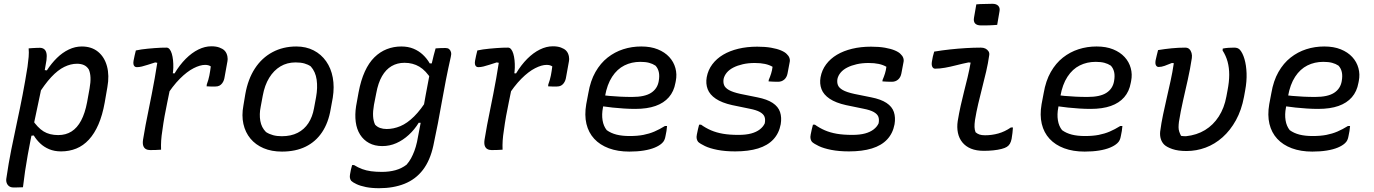

<svg xmlns="http://www.w3.org/2000/svg" viewBox="-20 -788 7240 1012"><path d="M131 -533Q141 -534 150.5 -534.5Q160 -535 170 -535.5Q180 -536 190 -536Q203 -536 212 -529.5Q221 -523 224.5 -509Q228 -495 225 -471Q211 -384 193.5 -300.5Q176 -217 158.5 -135Q141 -53 126 30Q111 113 101 199Q93 199 84.5 199.5Q76 200 67.5 200Q59 200 50 200Q37 200 28 193.5Q19 187 15 175.5Q11 164 14 149Q25 73 39.5 0.5Q54 -72 69.5 -143.5Q85 -215 99 -287.5Q113 -360 125 -436Q129 -464 131 -488Q133 -512 131 -533ZM411 -543Q463 -543 497 -515Q531 -487 544 -438.5Q557 -390 546 -329L532 -248Q520 -181 499 -132.5Q478 -84 448.5 -52Q419 -20 382 -5Q345 10 302 10Q267 10 239.5 -1.5Q212 -13 192 -32Q172 -51 158 -74L129 -71L149 -159Q178 -115 209.5 -95.5Q241 -76 287 -76Q327 -76 357 -95Q387 -114 407.5 -152.5Q428 -191 439 -249L452 -321Q458 -354 457 -379Q456 -404 448 -422Q438 -438 422.5 -445Q407 -452 386 -452Q353 -452 319 -435.5Q285 -419 250 -381.5Q215 -344 176 -281L204 -420L227 -417Q251 -454 280 -482.5Q309 -511 342.5 -527Q376 -543 411 -543Z M696 -522Q710 -525 726 -527.5Q742 -530 760 -531.5Q778 -533 795 -534.5Q812 -536 828.5 -536.5Q845 -537 858 -537Q867 -537 874 -528.5Q881 -520 885.5 -505Q890 -490 892 -471Q894 -452 893.5 -431Q893 -410 889 -390Q883 -354 876 -318.5Q869 -283 861.5 -247.5Q854 -212 847.5 -176Q841 -140 836 -102Q831 -71 829.5 -47Q828 -23 829 1Q815 2 800.5 2.5Q786 3 771 3Q758 3 748.5 -2.5Q739 -8 735 -20Q731 -32 734 -52Q740 -90 747.5 -129.5Q755 -169 763.5 -210Q772 -251 780 -292.5Q788 -334 795.5 -375.5Q803 -417 809 -457L798 -459Q776 -452 759 -446.5Q742 -441 728 -437.5Q714 -434 701 -434Q694 -434 689.5 -438Q685 -442 683.5 -449.5Q682 -457 684 -468Q687 -482 689.5 -495Q692 -508 696 -522ZM1094 -544Q1119 -544 1136.5 -537.5Q1154 -531 1163 -522Q1170 -515 1173.5 -507Q1177 -499 1178.5 -491.5Q1180 -484 1180 -477Q1180 -470 1179 -466L1164 -383Q1163 -375 1160 -366Q1157 -357 1151 -349Q1145 -341 1136.5 -336.5Q1128 -332 1115 -332Q1103 -332 1091.5 -332Q1080 -332 1069 -333L1070 -343Q1079 -367 1083.5 -390Q1088 -413 1091 -438Q1085 -442 1078 -444Q1071 -446 1061 -446Q1035 -446 1000.5 -428.5Q966 -411 928 -373Q890 -335 851 -273L869 -404L900 -401Q927 -446 959 -478Q991 -510 1025.5 -527Q1060 -544 1094 -544Z M1542 -543Q1593 -543 1633 -522.5Q1673 -502 1699 -465Q1725 -428 1734 -379Q1743 -330 1734 -273L1723 -213Q1711 -141 1677.5 -91Q1644 -41 1591 -15Q1538 11 1466 11Q1411 11 1369 -7Q1327 -25 1300 -57.5Q1273 -90 1263 -134.5Q1253 -179 1263 -232L1273 -292Q1287 -371 1323.5 -427Q1360 -483 1416 -513Q1472 -543 1542 -543ZM1538 -459Q1493 -459 1458 -438Q1423 -417 1399 -378Q1375 -339 1365 -284L1354 -225Q1346 -186 1352 -151Q1358 -116 1382 -92Q1399 -81 1419.5 -75.5Q1440 -70 1465 -70Q1514 -70 1549 -88Q1584 -106 1605.5 -139Q1627 -172 1635 -217L1646 -276Q1655 -326 1649 -368Q1643 -410 1618 -438Q1604 -448 1584.5 -453.5Q1565 -459 1538 -459Z M2095 -543Q2131 -543 2159 -531.5Q2187 -520 2208.5 -500Q2230 -480 2245 -454H2272L2254 -369Q2225 -416 2190.5 -436.5Q2156 -457 2112 -457Q2074 -457 2044 -439.5Q2014 -422 1993.5 -386.5Q1973 -351 1963 -296L1951 -235Q1945 -201 1946.5 -175.5Q1948 -150 1957 -131Q1968 -119 1983.5 -113.5Q1999 -108 2018 -108Q2054 -108 2090 -123Q2126 -138 2162.5 -174Q2199 -210 2237 -272L2215 -140L2187 -141Q2165 -105 2134.5 -77Q2104 -49 2069 -33.5Q2034 -18 1995 -18Q1955 -18 1925.5 -34Q1896 -50 1878 -78.5Q1860 -107 1855 -145.5Q1850 -184 1857 -229L1870 -301Q1882 -365 1903 -411Q1924 -457 1953.5 -486Q1983 -515 2019 -529Q2055 -543 2095 -543ZM2276 -533Q2289 -534 2302 -534.5Q2315 -535 2328 -535Q2340 -535 2347 -529.5Q2354 -524 2357 -513.5Q2360 -503 2356 -488Q2342 -426 2330.5 -367.5Q2319 -309 2309 -252Q2299 -195 2288 -137.5Q2277 -80 2264 -20Q2247 58 2209 107.5Q2171 157 2112.5 180.5Q2054 204 1978 204Q1939 204 1909 198Q1879 192 1859 182.5Q1839 173 1831 165Q1826 158 1824.5 150Q1823 142 1825 131Q1827 118 1829.5 106.5Q1832 95 1836 82H1846Q1867 95 1888.5 103Q1910 111 1935.5 114.5Q1961 118 1993 118Q2032 118 2064.5 109Q2097 100 2123 80Q2137 64 2146.5 46.5Q2156 29 2164 8Q2172 -13 2178 -40Q2191 -105 2202 -165.5Q2213 -226 2224 -288.5Q2235 -351 2249 -421Q2253 -440 2257 -459Q2261 -478 2266 -496.5Q2271 -515 2276 -533Z M2496 -522Q2510 -525 2526 -527.5Q2542 -530 2560 -531.5Q2578 -533 2595 -534.5Q2612 -536 2628.5 -536.5Q2645 -537 2658 -537Q2667 -537 2674 -528.5Q2681 -520 2685.5 -505Q2690 -490 2692 -471Q2694 -452 2693.5 -431Q2693 -410 2689 -390Q2683 -354 2676 -318.5Q2669 -283 2661.5 -247.5Q2654 -212 2647.5 -176Q2641 -140 2636 -102Q2631 -71 2629.5 -47Q2628 -23 2629 1Q2615 2 2600.5 2.5Q2586 3 2571 3Q2558 3 2548.5 -2.5Q2539 -8 2535 -20Q2531 -32 2534 -52Q2540 -90 2547.5 -129.5Q2555 -169 2563.5 -210Q2572 -251 2580 -292.5Q2588 -334 2595.5 -375.5Q2603 -417 2609 -457L2598 -459Q2576 -452 2559 -446.5Q2542 -441 2528 -437.5Q2514 -434 2501 -434Q2494 -434 2489.5 -438Q2485 -442 2483.5 -449.5Q2482 -457 2484 -468Q2487 -482 2489.5 -495Q2492 -508 2496 -522ZM2894 -544Q2919 -544 2936.5 -537.5Q2954 -531 2963 -522Q2970 -515 2973.5 -507Q2977 -499 2978.5 -491.5Q2980 -484 2980 -477Q2980 -470 2979 -466L2964 -383Q2963 -375 2960 -366Q2957 -357 2951 -349Q2945 -341 2936.5 -336.5Q2928 -332 2915 -332Q2903 -332 2891.5 -332Q2880 -332 2869 -333L2870 -343Q2879 -367 2883.5 -390Q2888 -413 2891 -438Q2885 -442 2878 -444Q2871 -446 2861 -446Q2835 -446 2800.5 -428.5Q2766 -411 2728 -373Q2690 -335 2651 -273L2669 -404L2700 -401Q2727 -446 2759 -478Q2791 -510 2825.5 -527Q2860 -544 2894 -544Z M3360 -543Q3410 -543 3447 -528Q3484 -513 3507.5 -487.5Q3531 -462 3540 -429Q3549 -396 3542 -361L3540 -351Q3532 -306 3505.5 -275.5Q3479 -245 3435 -229.5Q3391 -214 3328 -214Q3299 -214 3268.5 -216Q3238 -218 3209 -221Q3180 -224 3154 -228L3121 -224L3132 -289Q3162 -285 3191 -282.5Q3220 -280 3249.5 -278.5Q3279 -277 3312 -277Q3378 -277 3411.5 -298.5Q3445 -320 3452 -360Q3457 -388 3452.5 -408Q3448 -428 3435 -442Q3420 -452 3401 -457Q3382 -462 3355 -462Q3309 -462 3271 -443Q3233 -424 3206.5 -383.5Q3180 -343 3169 -281L3158 -221Q3151 -185 3156 -154Q3161 -123 3178 -102Q3200 -86 3229.5 -78.5Q3259 -71 3299 -71Q3340 -71 3371 -77Q3402 -83 3429 -94.5Q3456 -106 3485 -124H3496Q3495 -111 3493 -98Q3491 -85 3488 -72Q3486 -59 3481.5 -49.5Q3477 -40 3469 -33Q3455 -20 3431 -10Q3407 0 3373 5.5Q3339 11 3297 11Q3236 11 3189 -6.5Q3142 -24 3112 -56.5Q3082 -89 3071 -135Q3060 -181 3070 -239L3081 -297Q3092 -362 3118.5 -408.5Q3145 -455 3182.5 -484.5Q3220 -514 3265 -528.5Q3310 -543 3360 -543Z M3971 -542Q4013 -542 4044.5 -536.5Q4076 -531 4097 -522Q4118 -513 4127 -503Q4137 -494 4141 -482.5Q4145 -471 4142 -459L4131 -401Q4127 -380 4113.5 -368.5Q4100 -357 4081 -357Q4068 -357 4056 -357.5Q4044 -358 4031 -359L4032 -367Q4039 -383 4044.5 -400.5Q4050 -418 4052 -436Q4035 -446 4012 -451Q3989 -456 3958 -456Q3924 -456 3895.5 -449.5Q3867 -443 3845.5 -432Q3824 -421 3811 -405.5Q3798 -390 3794 -372Q3791 -354 3796.5 -339.5Q3802 -325 3822 -313.5Q3842 -302 3883 -293L3972 -275Q4023 -265 4052.5 -245.5Q4082 -226 4091.5 -197.5Q4101 -169 4095 -133Q4086 -85 4056 -53Q4026 -21 3975.5 -5.5Q3925 10 3855 10Q3802 10 3761.5 2Q3721 -6 3696 -18Q3671 -30 3660 -40Q3655 -46 3652.5 -55.5Q3650 -65 3653 -79Q3656 -95 3659 -107.5Q3662 -120 3665 -131H3675Q3700 -113 3728 -101Q3756 -89 3790.5 -83Q3825 -77 3872 -77Q3912 -77 3939.5 -84.5Q3967 -92 3985 -106Q4003 -120 4011 -138Q4015 -159 4009.5 -173Q4004 -187 3985.5 -197.5Q3967 -208 3931 -215L3839 -234Q3785 -246 3753 -267.5Q3721 -289 3710 -318Q3699 -347 3705 -381Q3712 -419 3734.5 -449Q3757 -479 3791.5 -499.5Q3826 -520 3871.5 -531Q3917 -542 3971 -542Z M4571 -542Q4613 -542 4644.5 -536.5Q4676 -531 4697 -522Q4718 -513 4727 -503Q4737 -494 4741 -482.5Q4745 -471 4742 -459L4731 -401Q4727 -380 4713.5 -368.5Q4700 -357 4681 -357Q4668 -357 4656 -357.5Q4644 -358 4631 -359L4632 -367Q4639 -383 4644.5 -400.5Q4650 -418 4652 -436Q4635 -446 4612 -451Q4589 -456 4558 -456Q4524 -456 4495.5 -449.5Q4467 -443 4445.5 -432Q4424 -421 4411 -405.5Q4398 -390 4394 -372Q4391 -354 4396.5 -339.5Q4402 -325 4422 -313.5Q4442 -302 4483 -293L4572 -275Q4623 -265 4652.5 -245.5Q4682 -226 4691.5 -197.5Q4701 -169 4695 -133Q4686 -85 4656 -53Q4626 -21 4575.5 -5.5Q4525 10 4455 10Q4402 10 4361.5 2Q4321 -6 4296 -18Q4271 -30 4260 -40Q4255 -46 4252.5 -55.5Q4250 -65 4253 -79Q4256 -95 4259 -107.5Q4262 -120 4265 -131H4275Q4300 -113 4328 -101Q4356 -89 4390.5 -83Q4425 -77 4472 -77Q4512 -77 4539.5 -84.5Q4567 -92 4585 -106Q4603 -120 4611 -138Q4615 -159 4609.5 -173Q4604 -187 4585.5 -197.5Q4567 -208 4531 -215L4439 -234Q4385 -246 4353 -267.5Q4321 -289 4310 -318Q4299 -347 4305 -381Q4312 -419 4334.5 -449Q4357 -479 4391.5 -499.5Q4426 -520 4471.5 -531Q4517 -542 4571 -542Z M4904 -516Q4946 -523 4988 -527.5Q5030 -532 5071 -534.5Q5112 -537 5150 -537Q5164 -537 5174 -532Q5184 -527 5190 -518Q5196 -509 5194 -497Q5188 -454 5178 -411.5Q5168 -369 5157 -326Q5146 -283 5136 -240.5Q5126 -198 5119 -155Q5116 -133 5116.5 -118.5Q5117 -104 5122 -91Q5131 -83 5142.5 -79Q5154 -75 5172 -75Q5208 -75 5242 -84.5Q5276 -94 5308 -116H5319Q5318 -102 5316.5 -87Q5315 -72 5312 -56Q5309 -41 5303 -30.5Q5297 -20 5287 -14Q5278 -8 5259 -3Q5240 2 5215.5 4.5Q5191 7 5166 7Q5126 7 5098 -4.5Q5070 -16 5052.5 -37.5Q5035 -59 5029 -88Q5023 -117 5028 -150Q5035 -192 5043.5 -230.5Q5052 -269 5061.5 -306Q5071 -343 5080 -380.5Q5089 -418 5096 -458L5085 -459Q5051 -452 5020 -444Q4989 -436 4961 -431Q4933 -426 4909 -426Q4899 -426 4894 -436Q4889 -446 4892 -464Q4894 -477 4897 -490.5Q4900 -504 4904 -516ZM5126 -765Q5136 -766 5146.5 -766.5Q5157 -767 5168 -767Q5179 -767 5190 -767.5Q5201 -768 5211 -768Q5232 -768 5242 -757Q5252 -746 5248 -727L5236 -657Q5226 -656 5215.5 -655.5Q5205 -655 5194 -654.5Q5183 -654 5172.5 -654Q5162 -654 5151 -654Q5129 -654 5119.5 -664.5Q5110 -675 5114 -696Z M5760 -543Q5810 -543 5847 -528Q5884 -513 5907.5 -487.5Q5931 -462 5940 -429Q5949 -396 5942 -361L5940 -351Q5932 -306 5905.5 -275.5Q5879 -245 5835 -229.5Q5791 -214 5728 -214Q5699 -214 5668.5 -216Q5638 -218 5609 -221Q5580 -224 5554 -228L5521 -224L5532 -289Q5562 -285 5591 -282.5Q5620 -280 5649.5 -278.5Q5679 -277 5712 -277Q5778 -277 5811.5 -298.5Q5845 -320 5852 -360Q5857 -388 5852.5 -408Q5848 -428 5835 -442Q5820 -452 5801 -457Q5782 -462 5755 -462Q5709 -462 5671 -443Q5633 -424 5606.5 -383.5Q5580 -343 5569 -281L5558 -221Q5551 -185 5556 -154Q5561 -123 5578 -102Q5600 -86 5629.5 -78.5Q5659 -71 5699 -71Q5740 -71 5771 -77Q5802 -83 5829 -94.5Q5856 -106 5885 -124H5896Q5895 -111 5893 -98Q5891 -85 5888 -72Q5886 -59 5881.5 -49.5Q5877 -40 5869 -33Q5855 -20 5831 -10Q5807 0 5773 5.5Q5739 11 5697 11Q5636 11 5589 -6.5Q5542 -24 5512 -56.5Q5482 -89 5471 -135Q5460 -181 5470 -239L5481 -297Q5492 -362 5518.5 -408.5Q5545 -455 5582.5 -484.5Q5620 -514 5665 -528.5Q5710 -543 5760 -543Z M6084 -524Q6120 -530 6156 -533.5Q6192 -537 6227 -537Q6241 -537 6249 -529Q6257 -521 6260.5 -508.5Q6264 -496 6262 -482Q6253 -423 6240.5 -367.5Q6228 -312 6215.5 -257Q6203 -202 6194 -146Q6192 -130 6192 -117.5Q6192 -105 6195.5 -94.5Q6199 -84 6205 -72Q6210 -71 6216 -70.5Q6222 -70 6231 -70Q6288 -76 6331.5 -102.5Q6375 -129 6404 -174Q6433 -219 6444 -279L6450 -311Q6459 -357 6459 -394Q6459 -431 6450.5 -462.5Q6442 -494 6424 -522L6425 -532Q6440 -535 6455 -536Q6470 -537 6485 -537Q6495 -537 6502 -534.5Q6509 -532 6515 -526Q6530 -509 6539.5 -476.5Q6549 -444 6550.5 -401.5Q6552 -359 6543 -311L6537 -278Q6524 -208 6494.5 -154.5Q6465 -101 6424 -64.5Q6383 -28 6334.5 -10Q6286 8 6234 8Q6189 8 6159 -2.5Q6129 -13 6116 -26Q6104 -38 6098.5 -55.5Q6093 -73 6095 -94Q6101 -140 6110.5 -184.5Q6120 -229 6130 -273Q6140 -317 6150 -362Q6160 -407 6167 -455L6157 -456Q6135 -447 6118.5 -441Q6102 -435 6087 -435Q6078 -435 6073 -443.5Q6068 -452 6071 -470Q6074 -482 6077 -496Q6080 -510 6084 -524Z M6960 -543Q7010 -543 7047 -528Q7084 -513 7107.5 -487.5Q7131 -462 7140 -429Q7149 -396 7142 -361L7140 -351Q7132 -306 7105.5 -275.5Q7079 -245 7035 -229.5Q6991 -214 6928 -214Q6899 -214 6868.5 -216Q6838 -218 6809 -221Q6780 -224 6754 -228L6721 -224L6732 -289Q6762 -285 6791 -282.5Q6820 -280 6849.5 -278.5Q6879 -277 6912 -277Q6978 -277 7011.5 -298.5Q7045 -320 7052 -360Q7057 -388 7052.5 -408Q7048 -428 7035 -442Q7020 -452 7001 -457Q6982 -462 6955 -462Q6909 -462 6871 -443Q6833 -424 6806.5 -383.5Q6780 -343 6769 -281L6758 -221Q6751 -185 6756 -154Q6761 -123 6778 -102Q6800 -86 6829.5 -78.5Q6859 -71 6899 -71Q6940 -71 6971 -77Q7002 -83 7029 -94.5Q7056 -106 7085 -124H7096Q7095 -111 7093 -98Q7091 -85 7088 -72Q7086 -59 7081.5 -49.5Q7077 -40 7069 -33Q7055 -20 7031 -10Q7007 0 6973 5.5Q6939 11 6897 11Q6836 11 6789 -6.5Q6742 -24 6712 -56.5Q6682 -89 6671 -135Q6660 -181 6670 -239L6681 -297Q6692 -362 6718.5 -408.5Q6745 -455 6782.5 -484.5Q6820 -514 6865 -528.5Q6910 -543 6960 -543Z"/></svg>

Font: Rec Mono Semicasual
Style: Italic
Weight: 400
Italic angle: -10°
Version: Version 1.085; ttfautohint (v1.8.4.7-5d5b)